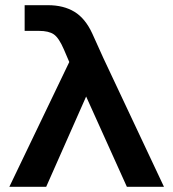

<svg xmlns="http://www.w3.org/2000/svg" viewBox="-20 -720 667 740"><path d="M165 -700Q225 -700 267 -674.5Q309 -649 336 -590L378 -497L612 0H469L312 -348L158 0H16L247 -481L226 -530Q207 -574 187.5 -587.5Q168 -601 130 -601H75V-700Z"/></svg>

Font: Syne Modified
Style: Bold
Weight: 700
Designer: Lucas Descroix
Foundry: Bonjour Monde
Version: Version 2.200